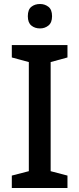

<svg xmlns="http://www.w3.org/2000/svg" viewBox="-20 -939 397 959"><path d="M317 0H39V-62L124 -84V-629L39 -652V-714H317V-652L233 -629V-84L317 -62ZM180 -919Q204 -919 222 -905Q240 -891 240 -858Q240 -826 222 -811.5Q204 -797 180 -797Q154 -797 136.5 -811.5Q119 -826 119 -858Q119 -891 136.5 -905Q154 -919 180 -919Z"/></svg>

Font: Noto Sans Khmer Medium
Style: Regular
Weight: 500
Version: Version 2.003